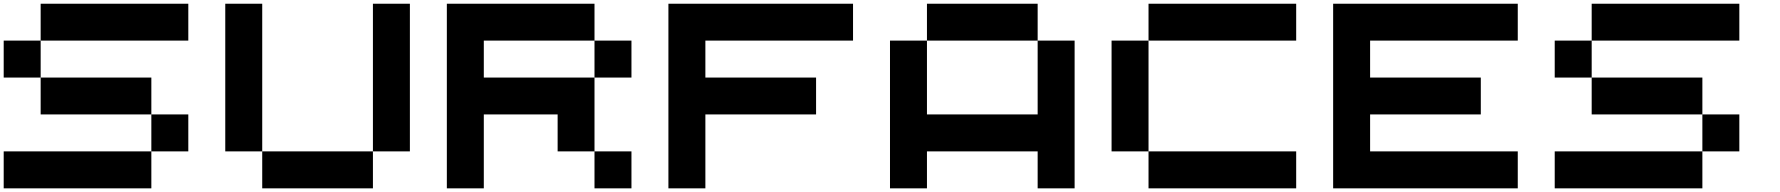

<svg xmlns="http://www.w3.org/2000/svg" viewBox="-20 -820 9642 1040"><path d="M1000 0H799.8V-200.2H1000ZM0 200.2V0H799.8V200.2ZM799.8 -200.2H200.2V-399.9H799.8ZM1000 -799.8V-600.1H200.2V-799.8ZM0 -600.1H200.2V-399.9H0Z M1200.2 -799.8H1400.4V0H1200.2ZM1400.4 200.2V0H2000V200.2ZM2000 -799.8H2200.2V0H2000Z M3200.2 -600.1H3400.4V-399.9H3200.2ZM3400.4 200.2H3200.2V0H3400.4ZM3000.5 -200.2H2600.6V200.2H2400.4V-799.8H3200.2V-600.1H2600.6V-399.9H3200.2V0H3000.5Z M3600.6 -799.8H4600.6V-600.1H3800.8V-399.9H4400.4V-200.2H3800.8V200.2H3600.6Z M5600.6 -799.8V-600.1H5001V-799.8ZM5600.6 -600.1H5800.8V200.2H5600.6V0H5001V200.2H4800.8V-600.1H5001V-200.2H5600.6Z M7001 200.2H6201.2V0H7001ZM6001 -600.1H6201.2V0H6001ZM7001 -799.8V-600.1H6201.2V-799.8Z M8201.2 -600.1H7401.4V-399.9H8001V-200.2H7401.4V0H8201.2V200.2H7201.2V-799.8H8201.2Z M9401.4 0H9201.2V-200.2H9401.4ZM8401.4 200.2V0H9201.2V200.2ZM9201.2 -200.2H8601.6V-399.9H9201.2ZM9401.4 -799.8V-600.1H8601.6V-799.8ZM8401.4 -600.1H8601.6V-399.9H8401.4Z"/></svg>

Font: QuinqueFive
Style: Regular
Weight: 400
Monospace: yes
Designer: GGBotNet
Foundry: GGBotNet
Version: 1.1